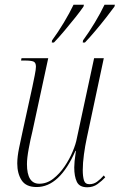

<svg xmlns="http://www.w3.org/2000/svg" viewBox="-20 -782 506 812"><path d="M349 10Q316 10 305 -13Q294 -36 294 -74Q294 -85 295.5 -101Q297 -117 301 -144H299Q232 9 135 9Q90 9 71.5 -19.5Q53 -48 53 -91Q53 -119 61 -157.5Q69 -196 76 -228L117 -415Q122 -439 127 -464Q132 -489 132 -500Q132 -517 122 -521.5Q112 -526 84 -526H69L71 -536H184L117 -226Q109 -194 101.5 -153.5Q94 -113 94 -88Q94 -5 146 -5Q178 -5 205 -26Q232 -47 253 -78Q274 -109 287.5 -141.5Q301 -174 305 -197L378 -536H419L347 -198Q340 -166 335 -129Q330 -92 330 -63Q330 -36 335 -19.5Q340 -3 358 -3Q376 -3 390.5 -13.5Q405 -24 419 -40L425 -32Q411 -17 392.5 -3.5Q374 10 349 10ZM331 -611Q356 -645 381 -686.5Q406 -728 422 -762H466L464 -754Q451 -736 429.5 -708.5Q408 -681 384 -652.5Q360 -624 339 -602H330ZM200 -611Q225 -645 250 -686.5Q275 -728 291 -762H335L333 -754Q320 -735 298.5 -708Q277 -681 253 -652.5Q229 -624 208 -602H199Z"/></svg>

Font: Noto Serif Display Condensed ExtraLight
Style: Italic
Weight: 200
Width: 3
Italic angle: -12°
Designer: Monotype Design Team
Foundry: Monotype Imaging Inc.
Version: Version 2.009